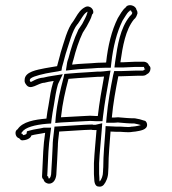

<svg xmlns="http://www.w3.org/2000/svg" viewBox="-20 -703 663 740"><path d="M48 -205C34 -198 39 -173 54 -170C57 -166 60 -163 65 -162C78 -162 98 -168 101 -181C114 -185 135 -187 153 -191H154C146 -139 146 -101 143 -43L142 -23C142 -18 144 -14 148 -11C150 -1 159 4 168 5C186 5 195 -11 197 -29C200 -72 201 -103 203 -140C203 -154 205 -169 207 -186L208 -196C238 -198 275 -200 306 -202C315 -202 323 -203 332 -203C334 -202 337 -202 339 -202C343 -202 348 -201 352 -202C349 -161 344 -117 342 -74V-32L343 -16C343 -2 346 16 360 16C368 18 376 14 380 9C389 -2 397 -20 397 -41C397 -47 398 -53 398 -59C398 -105 403 -152 406 -196C419 -195 432 -195 444 -195C449 -195 454 -194 459 -194C470 -193 481 -193 492 -195C496 -195 499 -196 502 -196C519 -199 547 -202 547 -222C547 -228 543 -238 536 -238C525 -242 513 -245 500 -247C476 -247 460 -249 435 -251C430 -251 425 -250 420 -250H411C416 -305 426 -359 436 -409H444C466 -410 487 -410 508 -411H525C535 -411 541 -412 546 -417C554 -420 560 -429 560 -439C560 -444 558 -448 554 -451C552 -459 544 -464 536 -465H499C484 -464 469 -464 454 -463H444C453 -526 464 -588 496 -628C504 -634 507 -642 510 -652C510 -657 509 -661 506 -665C504 -682 474 -691 464 -674C452 -665 442 -646 434 -633C410 -585 396 -527 389 -462C378 -462 366 -461 355 -461C323 -458 289 -458 258 -454C259 -461 261 -467 263 -473C272 -509 284 -546 299 -577L314 -601C321 -615 331 -630 335 -647L339 -652C342 -663 334 -674 324 -677C314 -681 305 -674 299 -670C282 -657 275 -640 263 -622C239 -593 227 -541 214 -501L211 -489C208 -476 203 -461 200 -448C184 -445 168 -443 153 -440C124 -434 75 -427 75 -395C74 -389 76 -383 80 -378C97 -351 127 -384 151 -384C161 -387 174 -389 187 -391C186 -389 185 -386 184 -383C177 -360 172 -331 167 -297C164 -281 161 -264 159 -246C113 -242 67 -234 48 -205ZM61 -189C62 -189 61 -190 62 -190L65 -194C77 -212 114 -222 161 -226L177 -227L179 -244C181 -261 184 -277 187 -294C192 -328 197 -356 203 -377C204 -380 205 -382 205 -382L222 -417L184 -411C172 -409 158 -407 148 -404C120 -402 103 -387 98 -387C98 -387 97 -388 97 -389L96 -390C95 -391 95 -392 95 -392V-393V-395C95 -404 120 -412 157 -420C171 -423 187 -425 204 -428L217 -431L219 -444C222 -456 227 -470 230 -484L233 -495C247 -537 259 -586 278 -609L279 -610L280 -611C294 -631 300 -645 311 -654C315 -657 315 -657 318 -658L317 -656L316 -652C313 -640 304 -625 297 -611L281 -587V-586C265 -553 253 -514 244 -479C242 -473 239 -466 238 -457L234 -431L261 -434C290 -438 325 -438 356 -441C368 -441 379 -442 389 -442H407L409 -460C416 -523 430 -578 452 -623C461 -637 470 -653 476 -658L479 -660L481 -663C483 -663 485 -662 486 -661L487 -657L490 -654C488 -647 486 -646 484 -644L482 -642L480 -640C443 -594 433 -529 424 -466L421 -443H455C469 -444 486 -444 500 -445H534H535L536 -439L540 -437C540 -436 539 -436 539 -436L535 -434L532 -431H525H508H507C487 -430 466 -430 444 -429H420L416 -413C406 -363 396 -308 391 -252L389 -230H420C427 -230 432 -231 434 -231C458 -229 475 -227 498 -227C508 -225 516 -223 523 -221C517 -219 508 -217 500 -216C494 -216 493 -215 492 -215H490H488C479 -213 471 -213 461 -214H460H459C457 -214 452 -215 444 -215C432 -215 420 -215 408 -216L387 -217L386 -197C383 -154 378 -106 378 -59C378 -55 377 -49 377 -41C377 -25 371 -12 365 -4H364C363 -7 363 -11 363 -16V-17L362 -33V-74C364 -117 369 -159 372 -201L374 -228L348 -222H339C339 -222 340 -222 337 -223H332C321 -223 313 -222 306 -222H305C274 -220 237 -218 207 -216L190 -215L187 -188C185 -172 183 -156 183 -141C181 -103 180 -73 177 -31C175 -17 170 -15 169 -15C168 -15 167 -16 167 -16L166 -22L162 -25L163 -42C166 -101 166 -138 174 -188L177 -211H151H149C133 -207 111 -205 95 -200L84 -197L82 -187C80 -185 74 -183 70 -182L65 -188ZM193 -229 216 -231C245 -233 280 -234 308 -236C318 -236 323 -237 327 -237C333 -237 340 -236 348 -236H375L377 -254C383 -305 392 -355 401 -404L406 -431L379 -428C371 -427 365 -427 357 -427H356H355C331 -425 305 -424 278 -422L228 -418L225 -404C213 -358 201 -311 195 -253ZM215 -251C221 -308 232 -353 244 -399L280 -402C306 -404 332 -405 357 -407C365 -407 372 -407 381 -408C372 -359 363 -308 357 -256H348C342 -256 335 -257 327 -257C321 -257 314 -256 307 -256C278 -254 245 -253 215 -251Z"/></svg>

Font: Scribbler
Style: Clr
Weight: 400
Designer: Mew Too
Foundry: Cannot Into Space Fonts
Version: Version 1.001